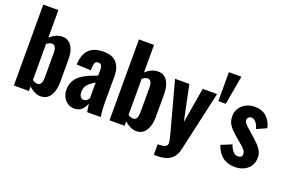

<svg xmlns="http://www.w3.org/2000/svg" viewBox="-118 -1227 2697 1807"><g transform="rotate(20 1230.5 -323.5)"><path d="M322 10Q290 10 260 -5Q230 -20 203 -44V0H52V-810H203V-535Q231 -560 262 -574Q293 -588 326 -588Q361 -588 385 -572.5Q409 -557 424 -531Q439 -505 445 -473Q451 -441 451 -408V-182Q451 -126 437 -83Q423 -40 394.5 -15Q366 10 322 10ZM255 -91Q273 -91 283 -102.5Q293 -114 296.5 -133Q300 -152 300 -175V-417Q300 -438 296 -455Q292 -472 282.5 -482.5Q273 -493 255 -493Q241 -493 228 -486.5Q215 -480 203 -471V-109Q215 -101 228 -96Q241 -91 255 -91Z M660 10Q619 10 589.5 -11Q560 -32 545 -64Q530 -96 530 -130Q530 -184 551 -221Q572 -258 606 -283Q640 -308 682 -326Q724 -344 766 -359V-413Q766 -432 763 -446Q760 -460 751.5 -467.5Q743 -475 727 -475Q711 -475 702.5 -468.5Q694 -462 690.5 -449.5Q687 -437 686 -422L683 -382L540 -388Q545 -490 593.5 -539Q642 -588 740 -588Q828 -588 870 -539.5Q912 -491 912 -412V-143Q912 -109 913.5 -82.5Q915 -56 917.5 -35.5Q920 -15 922 0H786Q783 -22 779 -48Q775 -74 773 -83Q763 -47 735 -18.5Q707 10 660 10ZM715 -97Q726 -97 736 -102Q746 -107 753.5 -115Q761 -123 766 -130V-289Q745 -276 727 -263.5Q709 -251 696 -236Q683 -221 676 -203Q669 -185 669 -162Q669 -132 681 -114.5Q693 -97 715 -97Z M1280 10Q1248 10 1218 -5Q1188 -20 1161 -44V0H1010V-810H1161V-535Q1189 -560 1220 -574Q1251 -588 1284 -588Q1319 -588 1343 -572.5Q1367 -557 1382 -531Q1397 -505 1403 -473Q1409 -441 1409 -408V-182Q1409 -126 1395 -83Q1381 -40 1352.5 -15Q1324 10 1280 10ZM1213 -91Q1231 -91 1241 -102.5Q1251 -114 1254.5 -133Q1258 -152 1258 -175V-417Q1258 -438 1254 -455Q1250 -472 1240.5 -482.5Q1231 -493 1213 -493Q1199 -493 1186 -486.5Q1173 -480 1161 -471V-109Q1173 -101 1186 -96Q1199 -91 1213 -91Z M1513 163V57Q1546 57 1567 53Q1588 49 1598.5 38.5Q1609 28 1609 9Q1609 -6 1602.5 -32Q1596 -58 1588 -90L1456 -578H1599L1673 -223L1733 -578H1877L1743 18Q1731 74 1703.5 105.5Q1676 137 1636.5 150Q1597 163 1545 163Z M1911 -520V-810H2036L1985 -520Z M2268 10Q2193 10 2144.5 -26.5Q2096 -63 2069 -139L2175 -183Q2190 -141 2211 -117.5Q2232 -94 2260 -94Q2281 -94 2291.5 -103.5Q2302 -113 2302 -130Q2302 -154 2286 -173Q2270 -192 2229 -226L2175 -272Q2133 -308 2107.5 -343.5Q2082 -379 2082 -432Q2082 -479 2105.5 -514Q2129 -549 2168.5 -568.5Q2208 -588 2254 -588Q2325 -588 2370.5 -547.5Q2416 -507 2432 -438L2334 -394Q2328 -416 2318 -435.5Q2308 -455 2292.5 -468Q2277 -481 2258 -481Q2240 -481 2229 -470Q2218 -459 2218 -442Q2218 -424 2236.5 -404Q2255 -384 2288 -356L2342 -308Q2366 -287 2389 -263.5Q2412 -240 2427 -211.5Q2442 -183 2442 -146Q2442 -96 2418 -61Q2394 -26 2354.5 -8Q2315 10 2268 10Z"/></g></svg>

Font: Oswald SemiBold
Style: Regular
Weight: 600
Designer: Vernon Adams
Foundry: Vernon Adams
Version: Version 4.100; ttfautohint (v1.8.1.43-b0c9)